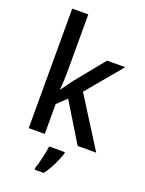

<svg xmlns="http://www.w3.org/2000/svg" viewBox="-178 -843 865 1147"><g transform="rotate(20 254.5 -269.5)"><path d="M177 -386V-760H75V0H177V-190L236 -246L386 0H504L305 -315L492 -539H377L229 -357C212 -336 189 -303 175 -282H172C174 -315 177 -354 177 -386ZM327 71V61H227C223 103 205 174 193 209V221H251C284 177 314 113 327 71Z"/></g></svg>

Font: Noto Sans Devanagari UI SemiCondensed Medium
Style: Regular
Weight: 500
Width: 4
Designer: Jelle Bosma - Monotype Design Team
Foundry: Monotype Imaging Inc.
Version: Version 2.004